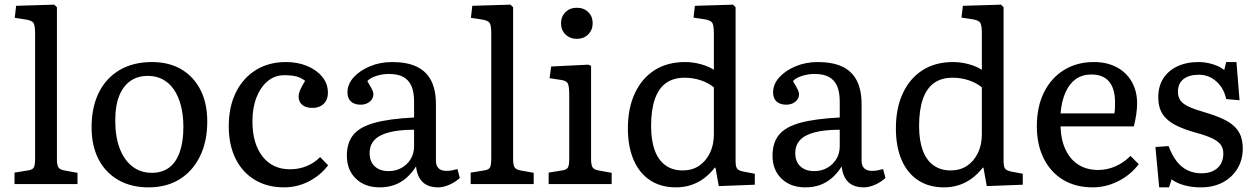

<svg xmlns="http://www.w3.org/2000/svg" viewBox="-20 -786 5357 820"><path d="M42 0V-48.8L99.1 -58.1Q119.1 -61 124.5 -71Q129.9 -81.1 129.9 -108.9V-643.1Q129.9 -678.2 122.6 -688.7Q115.2 -699.2 86.9 -703.1L43 -710L48.8 -761.2L211.9 -766.1L223.1 -754.9V-105Q223.1 -85.9 228 -74Q232.9 -62 254.9 -58.1L311 -47.9V0Z M614.3 14.2Q540 14.2 485.1 -17.3Q430.2 -48.8 400.6 -106.4Q371.1 -164.1 371.1 -242.2Q371.1 -328.1 402.1 -390.6Q433.1 -453.1 491.2 -487.1Q549.3 -521 628.4 -521Q701.7 -521 754.4 -490Q807.1 -459 836.2 -402.1Q865.2 -345.2 865.2 -267.1Q865.2 -182.1 834.2 -118.7Q803.2 -55.2 747.3 -20.5Q691.4 14.2 614.3 14.2ZM628.4 -47.9Q672.4 -47.9 702.4 -70.3Q732.4 -92.8 747.8 -137Q763.2 -181.2 763.2 -243.2Q763.2 -293.9 752.7 -334.5Q742.2 -375 722.7 -403.6Q703.1 -432.1 675 -447Q647 -461.9 612.3 -461.9Q567.4 -461.9 536.4 -439.9Q505.4 -418 488.8 -376Q472.2 -334 472.2 -272Q472.2 -202.1 491.2 -152.1Q510.3 -102.1 545.4 -75Q580.6 -47.9 628.4 -47.9Z M1193.4 14.2Q1121.6 14.2 1068.4 -17.8Q1015.1 -49.8 986.1 -108.4Q957 -167 957 -247.1Q957 -330.1 987.5 -391.6Q1018.1 -453.1 1073 -487.1Q1127.9 -521 1201.2 -521Q1252 -521 1292.5 -503.9Q1333 -486.8 1356.7 -457.5Q1380.4 -428.2 1380.4 -390.1Q1380.4 -370.1 1372.3 -355.5Q1364.3 -340.8 1349.1 -333Q1334 -325.2 1314 -325.2Q1286.1 -325.2 1270.8 -338.1Q1255.4 -351.1 1255.4 -373Q1255.4 -385.3 1261.2 -400.1Q1267.1 -415 1283.2 -440.9Q1264.2 -455.1 1244.1 -460Q1224.1 -464.8 1193.4 -464.8Q1154.3 -464.8 1123.8 -439.9Q1093.3 -415 1075.7 -370.6Q1058.1 -326.2 1058.1 -268.1Q1058.1 -172.9 1101.1 -117.9Q1144 -63 1218.3 -63Q1256.3 -63 1289.3 -76.4Q1322.3 -89.8 1347.2 -115.2L1381.3 -80.1Q1349.1 -37.1 1299.3 -11.5Q1249.5 14.2 1193.4 14.2Z M1601.6 14.2Q1538.6 14.2 1500 -22.9Q1461.4 -60.1 1461.4 -121.1Q1461.4 -176.3 1489 -210.2Q1516.6 -244.1 1579.6 -261.5Q1642.6 -278.8 1748.5 -284.2V-352.1Q1748.5 -393.1 1737.1 -418.9Q1725.6 -444.8 1702.1 -457.5Q1678.7 -470.2 1640.6 -470.2Q1613.8 -470.2 1587.2 -461.7Q1560.5 -453.1 1548.8 -439.9Q1557.6 -424.8 1563.7 -413.8Q1569.8 -402.8 1572.3 -396Q1574.7 -389.2 1574.7 -383.8Q1574.7 -364.7 1559.1 -351.8Q1543.5 -338.9 1520.5 -338.9Q1493.7 -338.9 1478.8 -352.5Q1463.9 -366.2 1463.9 -391.1Q1463.9 -426.3 1490.2 -455.6Q1516.6 -484.9 1560.1 -502.9Q1603.5 -521 1654.8 -521Q1717.8 -521 1759.3 -501.5Q1800.8 -481.9 1821.3 -441.9Q1841.8 -401.9 1841.8 -340.8V-100.1Q1841.8 -78.1 1853.3 -67.1Q1864.7 -56.2 1886.7 -56.2Q1897.9 -56.2 1908.7 -58.1Q1919.4 -60.1 1933.6 -64L1943.8 -25.9Q1925.8 -8.8 1899.7 2.7Q1873.5 14.2 1851.6 14.2Q1808.6 14.2 1785.2 -8.3Q1761.7 -30.8 1756.8 -75.2Q1737.8 -45.4 1714.8 -25.6Q1691.9 -5.9 1663.8 4.2Q1635.7 14.2 1601.6 14.2ZM1639.6 -55.2Q1670.4 -55.2 1695.1 -69.1Q1719.7 -83 1734.1 -106.9Q1748.5 -130.9 1748.5 -161.1V-231.9Q1684.6 -231.9 1642.1 -220.9Q1599.6 -210 1579.1 -188Q1558.6 -166 1558.6 -131.8Q1558.6 -95.7 1580.6 -75.4Q1602.5 -55.2 1639.6 -55.2Z M1990.2 0V-48.8L2047.4 -58.1Q2067.4 -61 2072.8 -71Q2078.1 -81.1 2078.1 -108.9V-643.1Q2078.1 -678.2 2070.8 -688.7Q2063.5 -699.2 2035.2 -703.1L1991.2 -710L1997.1 -761.2L2160.2 -766.1L2171.4 -754.9V-105Q2171.4 -85.9 2176.3 -74Q2181.2 -62 2203.1 -58.1L2259.3 -47.9V0Z M2323.2 0V-48.8L2380.4 -58.1Q2400.4 -61 2405.8 -71Q2411.1 -81.1 2411.1 -108.9V-381.8Q2411.1 -418 2404.8 -429.9Q2398.4 -441.9 2375 -444.8L2327.1 -452.1L2334 -502L2492.2 -509.8L2504.4 -504.9V-105Q2504.4 -85.9 2509.3 -74Q2514.2 -62 2536.1 -58.1L2592.3 -47.9V0ZM2443.4 -620.1Q2414.6 -620.1 2395.3 -638.7Q2376 -657.2 2376 -686Q2376 -714.8 2395 -733.9Q2414.1 -752.9 2443.4 -752.9Q2473.1 -752.9 2492.2 -734.4Q2511.2 -715.8 2511.2 -687Q2511.2 -658.2 2492.2 -639.2Q2473.1 -620.1 2443.4 -620.1Z M2866.7 14.2Q2802.7 14.2 2756.8 -15.9Q2710.9 -45.9 2686.3 -102.5Q2661.6 -159.2 2661.6 -237.8Q2661.6 -324.7 2691.7 -388.4Q2721.7 -452.1 2776.1 -486.6Q2830.6 -521 2905.8 -521Q2939 -521 2972.4 -512Q3005.9 -502.9 3028.8 -487.8V-644Q3028.8 -679.2 3021.2 -689.7Q3013.7 -700.2 2985.8 -704.1L2941.9 -710.9L2947.8 -761.2L3110.8 -766.1L3121.6 -754.9V-98.1Q3121.6 -74.2 3128.2 -65.7Q3134.8 -57.1 3154.8 -53.2L3203.6 -43.9V2.9L3049.8 8.8L3035.6 -69.8H3032.7Q3010.7 -42 2985.4 -23.4Q2960 -4.9 2930.4 4.6Q2900.9 14.2 2866.7 14.2ZM2895.5 -58.1Q2935.5 -58.1 2965.1 -77.6Q2994.6 -97.2 3011.7 -132.1Q3028.8 -167 3028.8 -211.9V-413.1Q3003.9 -433.1 2971.4 -443.6Q2939 -454.1 2903.8 -454.1Q2856 -454.1 2824.2 -431.2Q2792.5 -408.2 2776.6 -362.1Q2760.7 -315.9 2760.7 -248Q2760.7 -187 2776.1 -144.5Q2791.5 -102.1 2822 -80.1Q2852.5 -58.1 2895.5 -58.1Z M3419.4 14.2Q3356.4 14.2 3317.9 -22.9Q3279.3 -60.1 3279.3 -121.1Q3279.3 -176.3 3306.9 -210.2Q3334.5 -244.1 3397.5 -261.5Q3460.4 -278.8 3566.4 -284.2V-352.1Q3566.4 -393.1 3554.9 -418.9Q3543.5 -444.8 3520 -457.5Q3496.6 -470.2 3458.5 -470.2Q3431.6 -470.2 3405 -461.7Q3378.4 -453.1 3366.7 -439.9Q3375.5 -424.8 3381.6 -413.8Q3387.7 -402.8 3390.1 -396Q3392.6 -389.2 3392.6 -383.8Q3392.6 -364.7 3377 -351.8Q3361.3 -338.9 3338.4 -338.9Q3311.5 -338.9 3296.6 -352.5Q3281.7 -366.2 3281.7 -391.1Q3281.7 -426.3 3308.1 -455.6Q3334.5 -484.9 3377.9 -502.9Q3421.4 -521 3472.7 -521Q3535.6 -521 3577.1 -501.5Q3618.7 -481.9 3639.2 -441.9Q3659.7 -401.9 3659.7 -340.8V-100.1Q3659.7 -78.1 3671.1 -67.1Q3682.6 -56.2 3704.6 -56.2Q3715.8 -56.2 3726.6 -58.1Q3737.3 -60.1 3751.5 -64L3761.7 -25.9Q3743.7 -8.8 3717.5 2.7Q3691.4 14.2 3669.4 14.2Q3626.5 14.2 3603 -8.3Q3579.6 -30.8 3574.7 -75.2Q3555.7 -45.4 3532.7 -25.6Q3509.8 -5.9 3481.7 4.2Q3453.6 14.2 3419.4 14.2ZM3457.5 -55.2Q3488.3 -55.2 3512.9 -69.1Q3537.6 -83 3552 -106.9Q3566.4 -130.9 3566.4 -161.1V-231.9Q3502.4 -231.9 3460 -220.9Q3417.5 -210 3397 -188Q3376.5 -166 3376.5 -131.8Q3376.5 -95.7 3398.4 -75.4Q3420.4 -55.2 3457.5 -55.2Z M4011.2 14.2Q3947.3 14.2 3901.4 -15.9Q3855.5 -45.9 3830.8 -102.5Q3806.2 -159.2 3806.2 -237.8Q3806.2 -324.7 3836.2 -388.4Q3866.2 -452.1 3920.7 -486.6Q3975.1 -521 4050.3 -521Q4083.5 -521 4116.9 -512Q4150.4 -502.9 4173.3 -487.8V-644Q4173.3 -679.2 4165.8 -689.7Q4158.2 -700.2 4130.4 -704.1L4086.4 -710.9L4092.3 -761.2L4255.4 -766.1L4266.1 -754.9V-98.1Q4266.1 -74.2 4272.7 -65.7Q4279.3 -57.1 4299.3 -53.2L4348.1 -43.9V2.9L4194.3 8.8L4180.2 -69.8H4177.2Q4155.3 -42 4129.9 -23.4Q4104.5 -4.9 4075 4.6Q4045.4 14.2 4011.2 14.2ZM4040 -58.1Q4080.1 -58.1 4109.6 -77.6Q4139.2 -97.2 4156.2 -132.1Q4173.3 -167 4173.3 -211.9V-413.1Q4148.4 -433.1 4116 -443.6Q4083.5 -454.1 4048.3 -454.1Q4000.5 -454.1 3968.8 -431.2Q3937 -408.2 3921.1 -362.1Q3905.3 -315.9 3905.3 -248Q3905.3 -187 3920.7 -144.5Q3936 -102.1 3966.6 -80.1Q3997.1 -58.1 4040 -58.1Z M4647.5 14.2Q4574.2 14.2 4520.8 -17.8Q4467.3 -49.8 4437.7 -108.9Q4408.2 -168 4408.2 -247.1Q4408.2 -330.1 4438.7 -391.6Q4469.2 -453.1 4524.2 -487.1Q4579.1 -521 4652.3 -521Q4707.5 -521 4749 -499Q4790.5 -477.1 4813.5 -437Q4836.4 -397 4836.4 -344.2Q4836.4 -323.2 4832.8 -298.1Q4829.1 -272.9 4822.3 -246.1H4509.3Q4511.2 -188 4531.2 -146Q4551.3 -104 4586.7 -82Q4622.1 -60.1 4670.4 -60.1Q4708.5 -60.1 4744.4 -75.9Q4780.3 -91.8 4808.1 -120.1L4843.3 -85Q4809.1 -39.1 4756.3 -12.5Q4703.6 14.2 4647.5 14.2ZM4509.3 -301.8H4739.3Q4741.2 -311.5 4741.7 -323.2Q4742.2 -335 4742.2 -348.1Q4742.2 -407.2 4716.8 -437.5Q4691.4 -467.8 4641.1 -467.8Q4603 -467.8 4575.7 -449Q4548.3 -430.2 4531.2 -393.1Q4514.2 -356 4509.3 -301.8Z M4930.7 14.2 4914.6 -158.2 4970.7 -162.1Q4984.9 -124 5004.9 -97.9Q5024.9 -71.8 5051.8 -58.8Q5078.6 -45.9 5110.8 -45.9Q5154.8 -45.9 5179.7 -68.4Q5204.6 -90.8 5204.6 -129.9Q5204.6 -151.9 5194.1 -167Q5183.6 -182.1 5158.2 -194.6Q5132.8 -207 5087.9 -219.2Q5043.9 -231.4 5012.9 -245.6Q4981.9 -259.8 4962.9 -277.8Q4943.8 -295.9 4935.3 -318.4Q4926.8 -340.8 4926.8 -371.1Q4926.8 -417 4947.8 -450.4Q4968.8 -483.9 5007.8 -502.4Q5046.9 -521 5098.6 -521Q5129.4 -521 5160.2 -511.5Q5190.9 -502 5208.5 -486.8L5216.8 -521H5260.7L5273.9 -357.9L5216.8 -362.8Q5207 -409.7 5174.8 -438.2Q5142.6 -466.8 5100.6 -466.8Q5057.6 -466.8 5034.2 -448Q5010.7 -429.2 5010.7 -394Q5010.7 -373 5020.8 -357.9Q5030.8 -342.8 5056.2 -330.8Q5081.5 -318.8 5125.5 -306.2Q5170.4 -293 5201.7 -278.6Q5232.9 -264.2 5251.7 -246.1Q5270.5 -228 5279.1 -205.1Q5287.6 -182.1 5287.6 -151.9Q5287.6 -103 5264.6 -65.4Q5241.7 -27.8 5201.7 -6.8Q5161.6 14.2 5108.9 14.2Q5069.8 14.2 5037.4 5.1Q5004.9 -3.9 4983.9 -20L4972.7 14.2Z"/></svg>

Font: Literata
Style: Regular
Weight: 400
Designer: Latin by Veronika Burian and Jose Scaglione. Greek by Irene Vlachou. Cyrillic by Vera Evstafieva.
Foundry: TypeTogether
Version: Version 3.002